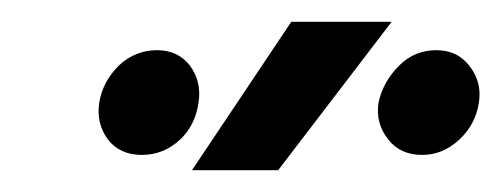

<svg xmlns="http://www.w3.org/2000/svg" viewBox="-20 -762 460 176"><path d="M156 -606H235L339 -742H247ZM124 -716Q104 -716 89 -702Q74 -687 71 -668Q68 -649 79 -634Q90 -620 110 -620Q130 -620 145 -634Q159 -647 162 -668Q165 -687 154 -702Q143 -716 124 -716ZM380 -716Q360 -716 346 -702Q331 -687 327 -668Q324 -649 336 -634Q347 -620 367 -620Q386 -620 401 -634Q416 -648 419 -668Q422 -687 410 -702Q399 -716 380 -716Z"/></svg>

Font: Unageo
Style: Regular-Italic
Weight: 400
Designer: Richard Sepsi
Foundry: Richard Sepsi
Version: Version 2.000